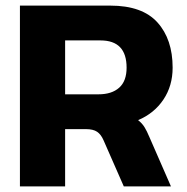

<svg xmlns="http://www.w3.org/2000/svg" viewBox="-20 -664 666 684"><path d="M51 0V-644H373Q487 -644 541 -584Q595 -524 595 -423Q595 -358 562 -309Q529 -260 472 -236Q486 -225 494.5 -211.5Q503 -198 513 -174L589 0H421L349 -164Q340 -185 326 -194.5Q312 -204 286 -204H212V0ZM212 -328H331Q378 -328 404.5 -351.5Q431 -375 431 -423Q431 -520 338 -520H212Z"/></svg>

Font: Kanit SemiBold
Style: Regular
Weight: 600
Designer: Katatrad Team
Foundry: CadsonDemak
Version: Version 2.000; ttfautohint (v1.8.3)